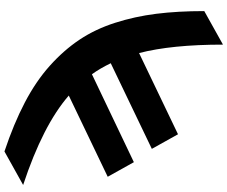

<svg xmlns="http://www.w3.org/2000/svg" viewBox="-100 -714 1027 867"><g transform="rotate(-90 413.5 -280.5)"><path d="M48.8 -307.6 415.5 -483.4Q280.8 -600.6 11.7 -689.5L163.1 -773.9Q287.6 -732.4 383.8 -682.1Q480 -631.8 550 -569.1Q620.1 -506.3 667.7 -435.1Q715.3 -363.8 743.9 -274.7Q772.5 -185.5 784.7 -88.6Q796.9 8.3 796.9 128.4L645.5 212.9Q645.5 -18.6 607.4 -166L240.7 9.8L174.8 -108.4L561.5 -293.9Q538.1 -342.3 511.7 -378.9L114.7 -189.5Z"/></g></svg>

Font: Bert Sans Black
Style: Regular
Weight: 900
Designer: Christian Robertson, Adam Twardoch, & Cristiano Sobral
Foundry: Google
Version: Version 12.135;January 10, 2020;FontCreator 12.0.0.2547 64-b